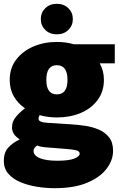

<svg xmlns="http://www.w3.org/2000/svg" viewBox="-25 -752 622 1007"><path d="M273 -136Q226 -136 183 -148Q177 -138 177 -129Q177 -111 221 -108L347 -100Q381 -98 419.5 -92.5Q458 -87 491.5 -73Q525 -59 546.5 -32.5Q568 -6 568 39Q568 88 534 133Q500 178 432 206.5Q364 235 261 235Q216 235 169 227.5Q122 220 82.5 203.5Q43 187 19 159.5Q-5 132 -5 92Q-5 48 18 22.5Q41 -3 77 -20V-22Q56 -36 47 -51Q38 -66 38 -85Q38 -114 58 -138.5Q78 -163 106 -184Q69 -209 47.5 -246.5Q26 -284 26 -333Q26 -395 60 -439.5Q94 -484 150 -508Q206 -532 273 -532Q320 -532 362 -520H577V-420H498Q520 -381 520 -333Q520 -272 487 -227.5Q454 -183 398.5 -159.5Q343 -136 273 -136ZM273 -257Q329 -257 329 -333Q329 -410 273 -410Q218 -410 218 -333Q218 -257 273 -257ZM275 91Q337 91 365 79.5Q393 68 393 54Q393 40 371.5 35.5Q350 31 320 29L219 21Q204 20 191.5 17.5Q179 15 170 11Q163 16 157 23Q151 30 151 39Q151 64 184 77.5Q217 91 275 91ZM273 -572Q236 -572 212.5 -595Q189 -618 189 -652Q189 -686 212.5 -709Q236 -732 273 -732Q310 -732 333.5 -709Q357 -686 357 -652Q357 -618 333.5 -595Q310 -572 273 -572Z"/></svg>

Font: Murecho Black
Style: Regular
Weight: 900
Designer: Neil Summerour
Foundry: Positype
Version: Version 1.010; ttfautohint (v1.8.3)